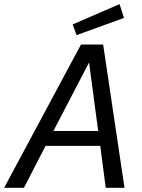

<svg xmlns="http://www.w3.org/2000/svg" viewBox="-46 -901 682 921"><path d="M0 0ZM342.5 -687.5 -26.2 0H68.8L172.5 -201.2H435L461.2 0H551.2L448.8 -687.5ZM210 -272.5 381.2 -601.2 425 -272.5ZM321.2 -732.5 302.5 -783.8 527.5 -881.2 548.8 -815Z"/></svg>

Font: Cambay
Style: Italic
Weight: 400
Italic angle: -11°
Designer: Pooja Saxena
Foundry: Pooja Saxena
Version: Version 1.019;PS 001.019;hotconv 1.0.70;makeotf.lib2.5.58329